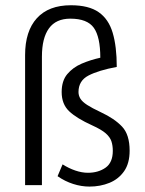

<svg xmlns="http://www.w3.org/2000/svg" viewBox="-20 -688 540 713"><path d="M312 4.9Q282.2 4.9 251.7 -4.9Q221.2 -14.6 193.8 -33.7L212.4 -77.6Q235.4 -63 259.8 -54.7Q284.2 -46.4 306.6 -46.4Q345.2 -46.4 372.1 -65.4Q398.9 -84.5 398.9 -127.9Q398.9 -147.5 393.8 -163.1Q388.7 -178.7 372.6 -192.9Q356.4 -207 322.8 -222.2Q264.6 -248.5 236.8 -274.9Q209 -301.3 209 -346.2Q209 -387.7 229.7 -412.6Q250.5 -437.5 283.4 -451.7Q316.4 -465.8 352.5 -473.6Q352.5 -550.8 328.4 -584.7Q304.2 -618.7 241.2 -618.7Q188 -618.7 161.9 -582.8Q135.7 -546.9 135.7 -477.5V-0.5H73.2V-483.4Q73.2 -572.3 116.9 -620.4Q160.6 -668.5 243.2 -668.5Q309.6 -668.5 346.4 -642.8Q383.3 -617.2 398.4 -566.4Q413.6 -515.6 413.6 -439.5Q345.7 -426.8 308.6 -407.5Q271.5 -388.2 271.5 -346.2Q271.5 -333 278.6 -321.5Q285.6 -310.1 303.7 -298.3Q321.8 -286.6 354 -271.5Q405.3 -247.6 433.3 -217.8Q461.4 -188 461.4 -128.4Q461.4 -81.5 440.9 -52.2Q420.4 -22.9 386.5 -9Q352.5 4.9 312 4.9Z"/></svg>

Font: Anaheim
Style: Regular
Weight: 400
Designer: Vernon Adams
Foundry: Vernon Adams
Version: Version 2.001